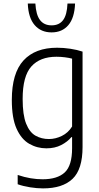

<svg xmlns="http://www.w3.org/2000/svg" viewBox="-20 -814 551 1064"><path d="M218.5 230Q185 230 147 224Q109 218 78 207V155.5Q115 168 149.5 173.8Q184 179.5 216 179.5Q298 179.5 338.8 141.5Q379.5 103.5 379.5 7.5V-54H375.5Q354.5 -28.5 319.2 -10.2Q284 8 237 8Q186 8 142.2 -17Q98.5 -42 72 -100.5Q45.5 -159 45.5 -260Q45.5 -408.5 110.2 -479Q175 -549.5 296.5 -549.5Q332 -549.5 370 -543.8Q408 -538 437.5 -528V0.5Q437.5 124.5 382 177.2Q326.5 230 218.5 230ZM251 -43.5Q287.5 -43.5 322.8 -60.8Q358 -78 379.5 -113V-489Q363 -493.5 339.8 -496.5Q316.5 -499.5 293 -499.5Q202 -499.5 153.8 -445.8Q105.5 -392 105.5 -265.5Q105.5 -177 124.8 -128.8Q144 -80.5 177 -62Q210 -43.5 251 -43.5ZM266 -634.5Q207 -634.5 172 -675Q137 -715.5 134 -794.5H176Q179.5 -732 201.8 -702.8Q224 -673.5 266 -673.5Q308 -673.5 329.8 -702.8Q351.5 -732 354 -794.5H396Q393 -715 358.8 -674.8Q324.5 -634.5 266 -634.5Z"/></svg>

Font: Encode Sans SmCnd Lt
Style: Regular
Weight: 300
Width: 4
Designer: Multiple Designers
Foundry: Impallari Type
Version: Version 3.002; ttfautohint (v1.8.3) -l 8 -r 50 -G 200 -x 14 